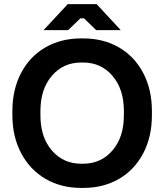

<svg xmlns="http://www.w3.org/2000/svg" viewBox="-20 -898 796 930"><path d="M190.9 -752 308.1 -877.9H448.2L564.9 -752H445.8L387.2 -809.1H369.1L310.1 -752ZM40 -339.8V-359.9Q40 -464.4 82.3 -544.7Q124.5 -625 200 -668.5Q275.4 -711.9 372.1 -711.9H383.8Q480.5 -711.9 555.9 -668.5Q631.3 -625 673.6 -544.7Q715.8 -464.4 715.8 -359.9V-339.8Q715.8 -235.4 673.6 -155Q631.3 -74.7 555.9 -31.2Q480.5 12.2 383.8 12.2H372.1Q275.9 12.2 200.4 -31.7Q125 -75.7 82.5 -156Q40 -236.3 40 -339.8ZM175.8 -339.8Q175.8 -233.4 231.2 -169.2Q286.6 -105 373 -105H382.8Q469.2 -105 524.7 -169.2Q580.1 -233.4 580.1 -339.8V-359.9Q580.1 -466.3 524.7 -530.8Q469.2 -595.2 382.8 -595.2H373Q286.6 -595.2 231.2 -530.8Q175.8 -466.3 175.8 -359.9Z"/></svg>

Font: Fixel Text SemiBold
Style: Regular
Weight: 600
Width: 4
Designer: AlfaBravo + MacPaw
Foundry: Kyrylo Tkachov, Marchela Mozhyna, Serhii Makarenko, Maria Weinstein, Zakhar Kryvoshyya
Version: Version 1.211